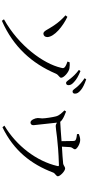

<svg xmlns="http://www.w3.org/2000/svg" viewBox="532 -1410 936 2040"><g transform="rotate(90 1000.0 -390.0)"><path d="M814 -672C835 -647 845 -624 861 -624C876 -624 885 -633 885 -650C885 -671 875 -688 850 -710C825 -734 787 -756 735 -777L723 -760C766 -728 793 -698 814 -672ZM904 -740C925 -716 935 -693 951 -693C967 -693 975 -702 975 -719C975 -740 965 -758 937 -781C914 -801 875 -820 823 -838L811 -821C857 -790 881 -766 904 -740ZM201 58C477 -63 654 -261 762 -514C776 -547 806 -552 806 -572C806 -600 748 -653 706 -660C683 -664 661 -663 642 -662L634 -639C713 -612 707 -596 700 -570C657 -385 468 -122 185 36ZM143 -618C183 -582 218 -544 250 -496C294 -433 308 -382 338 -383C360 -384 374 -401 374 -425C371 -500 260 -590 159 -638Z M1405 -740C1425 -738 1447 -735 1460 -729C1476 -723 1477 -717 1478 -695C1479 -671 1480 -612 1480 -576C1412 -571 1330 -564 1274 -562C1269 -570 1260 -577 1245 -587C1222 -602 1194 -612 1165 -624L1153 -607C1180 -578 1208 -553 1217 -514C1225 -484 1238 -403 1238 -370C1238 -353 1233 -335 1234 -323C1235 -294 1256 -244 1283 -246C1299 -247 1311 -257 1310 -279C1310 -297 1286 -483 1283 -527C1297 -518 1308 -514 1321 -514C1357 -514 1466 -540 1731 -548C1745 -548 1747 -546 1744 -532C1693 -311 1529 -96 1315 31L1332 52C1579 -68 1724 -250 1814 -488C1821 -507 1853 -519 1853 -537C1853 -560 1799 -614 1769 -614C1753 -614 1736 -595 1718 -593C1677 -588 1603 -584 1538 -580C1539 -608 1541 -643 1543 -664C1545 -694 1566 -700 1566 -719C1566 -739 1509 -774 1467 -774C1446 -774 1427 -768 1404 -760Z"/></g></svg>

Font: Harano Aji Mincho K1
Style: Regular
Weight: 400
Foundry: Masamichi Hosoda
Version: HaranoAjiMinchoK1-Regular version 20230610;ttx 4.39.4